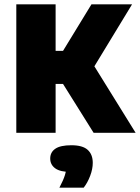

<svg xmlns="http://www.w3.org/2000/svg" viewBox="-20 -615 648 889"><path d="M413.5 0 224.5 -302 403.5 -595H591.5L401.5 -282.5L404 -329L608 0ZM55.5 0V-595H237.5V0ZM213.5 -226.5V-379.5H290.5V-226.5ZM255 254Q273.5 219 280.8 195.2Q288 171.5 288 145.5L324 181.5H311Q259 181.5 235.8 164.5Q212.5 147.5 212.5 119Q212.5 90 236 73.8Q259.5 57.5 310.5 57.5Q362.5 57.5 386 78.8Q409.5 100 409.5 139Q409.5 167.5 397.5 199.2Q385.5 231 367.5 254Z"/></svg>

Font: Encode Sans SC SemiCondensed ExtraBold
Style: Regular
Weight: 800
Width: 4
Designer: Multiple Designers
Foundry: Impallari Type
Version: Version 3.002